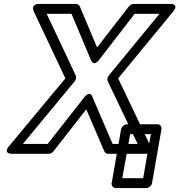

<svg xmlns="http://www.w3.org/2000/svg" viewBox="-20 -756 911 975"><path d="M484 -453 664 -686H790L532 -372C525 -363 524 -351 527 -344L679 -25H552L450 -262C450 -262 439 -301 408 -262L222 -25H96L360 -344C367 -353 368 -365 365 -372L217 -686H343L441 -453C441 -453 453 -413 484 -453ZM473 -515 385 -724C382 -730 375 -736 366 -736H180C132 -736 152 -697 152 -697L312 -358L26 -14C-7 26 41 25 41 25H228C237 25 245 20 251 13L418 -201L510 13C513 20 520 25 529 25H716C764 25 744 -14 744 -14L580 -358L859 -697C892 -738 845 -736 845 -736H659C652 -736 641 -732 635 -724ZM707 149H601L641 -75H746ZM723 199C734 199 749 189 752 174L800 -100C802 -111 795 -125 780 -125H625C614 -125 598 -115 595 -100L547 174C545 185 553 199 568 199Z"/></svg>

Font: Asimov
Style: WidOuIt
Weight: 500
Designer: Google
Version: Version 2.000980; 2014